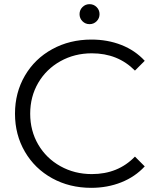

<svg xmlns="http://www.w3.org/2000/svg" viewBox="-20 -896 759 922"><path d="M419 -706Q497 -706 563 -680Q629 -654 675 -604L628 -557Q546 -640 421 -640Q338 -640 270 -602Q202 -564 163.5 -498Q125 -432 125 -350Q125 -268 163.5 -202Q202 -136 270 -98Q338 -60 421 -60Q547 -60 628 -144L675 -97Q629 -47 562.5 -20.5Q496 6 418 6Q314 6 230.5 -40Q147 -86 99.5 -167.5Q52 -249 52 -350Q52 -451 99.5 -532.5Q147 -614 231 -660Q315 -706 419 -706ZM410 -780Q390 -780 376 -794Q362 -808 362 -828Q362 -848 376 -862Q390 -876 410 -876Q430 -876 444 -862Q458 -848 458 -828Q458 -808 444 -794Q430 -780 410 -780Z"/></svg>

Font: APTA Sans Regular
Style: Regular
Weight: 400
Version: Version 7.200